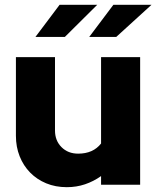

<svg xmlns="http://www.w3.org/2000/svg" viewBox="-20 -766 651 796"><path d="M46 0ZM208 -529V-225Q208 -183 235 -156Q262 -129 304 -129Q366 -129 399 -171V-529H561V0H399V-36Q368 -14 332.5 -2Q297 10 257 10Q210 10 171.5 -6Q133 -22 105 -50.5Q77 -79 61.5 -118Q46 -157 46 -203V-529ZM227 -746H383L249 -613H127ZM450 -746H608L462 -613H350Z"/></svg>

Font: Rosa Sans Black
Style: Regular
Weight: 900
Designer: Pentagram / MCKL
Foundry: Pentagram / MCKL
Version: Version 1.005;September 16, 2019;FontCreator 11.5.0.2425 64-